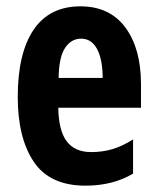

<svg xmlns="http://www.w3.org/2000/svg" viewBox="-20 -576 497 606"><path d="M234 -556Q326 -556 375.5 -489.5Q425 -423 425 -310V-236H164Q165 -164 190.5 -130Q216 -96 268 -96Q303 -96 334 -105Q365 -114 400 -136V-28Q336 10 250 10Q137 10 86.5 -65.5Q36 -141 36 -270Q36 -408 86 -482Q136 -556 234 -556ZM236 -454Q205 -454 185.5 -425Q166 -396 165 -330H304Q304 -388 286.5 -421Q269 -454 236 -454Z"/></svg>

Font: Noto Sans Lao ExtraCondensed
Style: Bold
Weight: 700
Width: 2
Designer: Monotype Design Team
Foundry: Monotype Imaging Inc.
Version: Version 2.003; ttfautohint (v1.8.4.7-5d5b)